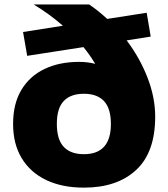

<svg xmlns="http://www.w3.org/2000/svg" viewBox="-20 -828 750 858"><path d="M355 10.5Q258 10.5 187 -23.2Q116 -57 77.2 -120.8Q38.5 -184.5 38.5 -274Q38.5 -364.5 75.5 -426.2Q112.5 -488 179 -519.8Q245.5 -551.5 333.5 -551.5Q373 -551.5 405.5 -542.5Q383.5 -580 353 -617.5L101.5 -578.5L83 -685L261 -713Q200.5 -766 130.5 -808H378.5Q420.5 -779.5 459 -743.5L635.5 -771L653.5 -664.5L546 -647.5Q604.5 -570 639 -481.5Q673.5 -393 673.5 -306.5Q673.5 -147.5 588.5 -68.5Q503.5 10.5 355 10.5ZM355 -139Q475.5 -139 475.5 -274Q475.5 -343.5 444.8 -376.2Q414 -409 355 -409Q295.5 -409 264.8 -376.5Q234 -344 234 -274.5Q234 -204.5 264.8 -171.8Q295.5 -139 355 -139Z"/></svg>

Font: Encode Sans Expanded ExtraBold
Style: Regular
Weight: 800
Width: 7
Designer: Multiple Designers
Foundry: Impallari Type
Version: Version 3.000; ttfautohint (v1.8.3) -l 8 -r 50 -G 200 -x 14 